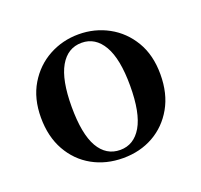

<svg xmlns="http://www.w3.org/2000/svg" viewBox="-77 -919 569 543"><g transform="rotate(-20 208.0 -647.0)"><path d="M208.4 -460.7Q157.2 -460.7 116.4 -483.4Q75.6 -506.1 51.9 -548.2Q28.2 -590.4 28.2 -647.7Q28.2 -705 53.1 -746.7Q78.1 -788.4 119.1 -810.7Q160.1 -833 208.4 -833Q256.7 -833 297.6 -810.7Q338.5 -788.4 363.1 -747Q387.7 -705.7 387.7 -647.7Q387.7 -589.7 363.9 -547.9Q340.2 -506.1 299.9 -483.4Q259.6 -460.7 208.4 -460.7ZM208.4 -485.2Q249.6 -485.2 272.9 -524.9Q296.2 -564.7 296.2 -646.7Q296.2 -727.3 272.9 -767.4Q249.6 -807.5 208.4 -807.5Q166.2 -807.5 143.2 -767.4Q120.3 -727.3 120.3 -646.7Q120.3 -564.7 143.2 -524.9Q166.2 -485.2 208.4 -485.2Z"/></g></svg>

Font: Noto Serif SC
Style: Regular
Weight: 200
Designer: Ryoko NISHIZUKA 西塚涼子 (kana & ideographs); Frank Grießhammer (Latin, Greek & Cyrillic); Wenlong ZHANG 张文龙 (bopomofo); San
Foundry: Adobe
Version: Version 2.001;hotconv 1.1.0;makeotfexe 2.6.0